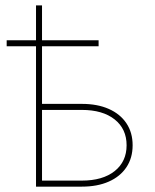

<svg xmlns="http://www.w3.org/2000/svg" viewBox="-20 -696 578 716"><path d="M4.9 -523.4V-545.9H347.7V-523.4ZM114.3 -545.9V-675.8H136.7V-545.9ZM127 -308.6H285.2Q343.3 -308.6 385.7 -289.8Q428.2 -271 451.4 -236.3Q474.6 -201.7 474.6 -154.3Q474.6 -106.9 451.4 -72.3Q428.2 -37.6 385.7 -18.8Q343.3 0 285.2 0H114.3V-545.9H136.7V-22.5H285.2Q362.8 -22.5 407.5 -57.9Q452.1 -93.3 452.1 -154.3Q452.1 -215.3 407.5 -250.7Q362.8 -286.1 285.2 -286.1H127Z"/></svg>

Font: Inter Thin
Style: Regular
Weight: 250
Designer: Rasmus Andersson
Foundry: rsms
Version: Version 4.001;git-66647c0bb